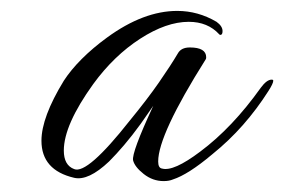

<svg xmlns="http://www.w3.org/2000/svg" viewBox="-20 -711 521 352"><path d="M280 -379Q260 -379 243.5 -392Q227 -405 224 -417Q221 -431 261 -517L238 -484Q222 -462 207.5 -445Q193 -428 180 -415Q142 -379 116 -385Q56 -399 56 -453Q56 -496 97 -563Q110 -583 130 -603Q150 -623 176 -642Q243 -691 305 -691Q343 -691 377 -671Q388 -663 388 -654Q388 -647 384 -647Q383 -647 382 -648Q361 -671 326 -671Q285 -671 237 -640Q189 -609 151 -557Q97 -482 97 -435Q97 -408 116 -401Q140 -391 218 -490Q250 -529 271.5 -560Q293 -591 306 -613Q312 -624 328 -624Q358 -624 358 -606Q358 -603 357 -602Q270 -464 270 -415Q270 -403 277 -402Q298 -396 347 -433Q406 -477 458 -550Q469 -565 478 -565Q481 -565 481 -563Q481 -558 472 -544Q451 -511 425.5 -482Q400 -453 369 -428Q325 -391 297 -382Q290 -379 280 -379Z"/></svg>

Font: Ephesis
Style: Regular
Weight: 400
Designer: Robert E. Leuschke
Foundry: Robert E. Leuschke
Version: Version 1.010; ttfautohint (v1.8.3)